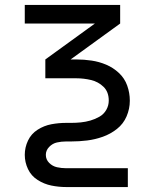

<svg xmlns="http://www.w3.org/2000/svg" viewBox="-20 -550 616 775"><path d="M247 205H496V129H247Q228 129 210 125Q192 121 178.5 107.5Q165 94 165 75Q165 57 178.5 43Q192 29 210 25Q228 21 247 21H267Q300 21 332 17Q364 13 395 2Q426 -9 452 -29.5Q478 -50 491 -80.5Q504 -111 504 -143V-144H462H504Q504 -175 493.5 -204.5Q483 -234 460 -255.5Q437 -277 408.5 -289Q380 -301 349.5 -305.5Q319 -310 288 -310H265L465 -455V-530H80V-455H363L163 -310V-234H288Q318 -234 347.5 -227Q377 -220 398 -199.5Q419 -179 419 -144Q419 -144 419 -144Q419 -144 419 -144Q419 -144 419 -144Q419 -144 419 -144Q419 -124 409 -106.5Q399 -89 381.5 -79Q364 -69 345 -63.5Q326 -58 306.5 -56Q287 -54 267 -54H247Q217 -54 187.5 -48.5Q158 -43 132 -26.5Q106 -10 93 17.5Q80 45 80 75Q80 105 93 132.5Q106 160 132 176.5Q158 193 187.5 199Q217 205 247 205Z"/></svg>

Font: Iosevka Sparkle
Style: Regular
Weight: 400
Designer: Belleve Invis
Foundry: Belleve Invis
Version: Version 4.5.0; ttfautohint (v1.8.3)